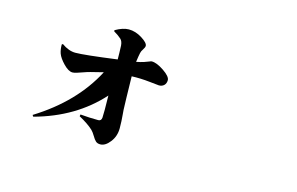

<svg xmlns="http://www.w3.org/2000/svg" viewBox="-85 -814 1671 1081"><g transform="rotate(15 750.0 -273.5)"><path d="M470.7 -575.2 469.7 -582Q513.7 -607.4 547.9 -607.4Q586.9 -607.4 625 -583.5Q663.1 -559.6 663.1 -542Q663.1 -533.2 653.8 -519.5Q644.5 -505.9 642.6 -495.1Q638.7 -477.5 633.8 -441.4Q659.2 -446.3 678.2 -452.6Q697.3 -459 706.1 -462.9Q714.8 -466.8 718.8 -466.8Q748 -466.8 790.5 -438Q833 -409.2 833 -387.7Q833 -369.1 821.8 -357.9Q810.5 -346.7 792 -346.7Q789.1 -346.7 735.8 -352.5Q682.6 -358.4 630.9 -356.4Q633.8 -203.1 635.7 -162.1Q635.7 -157.2 637.7 -137.7Q639.6 -118.2 640.6 -96.7Q641.6 -75.2 641.6 -55.7Q641.6 -9.8 614.7 24.9Q587.9 59.6 558.6 59.6Q542 59.6 532.2 50.8Q522.5 42 511.7 23.4Q501 4.9 489.3 -6.8Q460 -34.2 406.2 -63.5L408.2 -74.2Q460.9 -69.3 512.7 -69.3Q530.3 -69.3 532.2 -88.9Q534.2 -118.2 532.2 -217.8Q387.7 -56.6 154.3 6.8L148.4 -2Q370.1 -139.6 473.6 -337.9Q460 -335 399.4 -319.3Q383.8 -315.4 362.3 -307.6Q340.8 -299.8 326.2 -295.4Q311.5 -291 302.7 -291Q279.3 -291 250 -321.3Q220.7 -351.6 211.9 -376Q204.1 -398.4 204.1 -427.7L210 -431.6Q251 -402.3 290 -402.3Q340.8 -402.3 530.3 -427.7Q530.3 -462.9 528.3 -507.8Q526.4 -533.2 513.7 -544.9Q495.1 -561.5 470.7 -575.2Z"/></g></svg>

Font: Bpmf Zihi Serif Heavy
Style: Heavy
Weight: 900
Foundry: But Ko
Version: Version 1.320